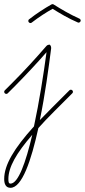

<svg xmlns="http://www.w3.org/2000/svg" viewBox="-30 -549 405 916"><path d="M20 347C75 347 119 217 153 62C175 37 201 10 229 -18L315 -104C317 -106 318 -108 318 -111C318 -116 314 -121 308 -121C305 -121 303 -120 301 -118L215 -32C196 -13 178 6 160 24C185 -96 202 -225 214 -318C214 -323 214 -326 212 -330C209 -334 208 -336 207 -336C206 -336 204 -336 200 -335C196 -334 193 -332 190 -328C138 -268 85 -210 28 -153L-7 -118C-9 -116 -10 -114 -10 -111C-10 -106 -6 -101 0 -101C3 -101 5 -102 7 -104L42 -139C94 -192 144 -245 192 -300C178 -195 157 -62 132 54C37 159 -10 238 -10 305C-10 326 -4 347 20 347ZM20 327C11 327 10 318 10 305C10 249 47 183 124 94C93 226 57 327 20 327ZM115 -439C117 -439 120 -440 121 -441C156 -468 192 -491 221 -507C255 -486 296 -461 341 -442C342 -441 344 -441 345 -441C350 -441 355 -446 355 -451C355 -455 352 -459 349 -460C304 -480 262 -505 227 -527C223 -530 219 -530 214 -527C184 -510 146 -486 109 -457C106 -455 105 -452 105 -449C105 -444 110 -439 115 -439Z"/></svg>

Font: Mistral SingleLine Outline
Style: Regular
Weight: 300
Designer: François Chastanet, Élisa Garzelli, Anais Alves, Morgane Autin
Foundry: institut supérieur des arts et du design Toulouse / isdaT
Version: Version 1.000;Glyphs 3.3 (3337)